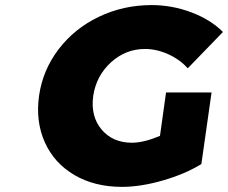

<svg xmlns="http://www.w3.org/2000/svg" viewBox="-20 -727 898 756"><path d="M133.8 -350.1Q148.4 -451.2 210.7 -533Q272.9 -614.7 369.4 -660.9Q465.8 -707 577.1 -707Q657.2 -707 733.2 -678.5Q809.1 -649.9 857.9 -601.1L719.2 -458Q688.5 -492.7 642.6 -513.4Q596.7 -534.2 550.8 -534.2Q475.1 -534.2 417.2 -481.7Q359.4 -429.2 347.2 -350.1Q335.9 -270 379.6 -217.5Q423.3 -165 500 -165Q545.4 -165 609.9 -191.9L633.8 -362.8H813L772.9 -81.1Q709.5 -42 621.8 -16.6Q534.2 8.8 460 8.8Q353 8.8 273.4 -37.6Q193.8 -84 156.7 -166.3Q119.6 -248.5 133.8 -350.1Z"/></svg>

Font: Trueno ExtraBold
Style: Italic
Weight: 800
Designer: Julieta Ulanovsky
Foundry: Julieta Ulanovsky
Version: Version 3.001b | FøM Fix